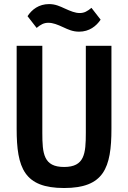

<svg xmlns="http://www.w3.org/2000/svg" viewBox="-20 -927 640 959"><path d="M63.2 -698.2V-283.7C63.2 -87.4 101.2 12.1 300.1 12.1C498.6 12.1 536.6 -87.4 536.6 -283.7V-698.2H408.7V-263.8C408.7 -159.4 402.3 -93 300.1 -93C197.8 -93 191.4 -159.4 191.4 -263.8V-698.2ZM117.5 -846.2 163 -787.6C183.6 -804.7 199.2 -813.2 221.6 -813.2C244.7 -813.2 267 -804.3 296.9 -790.5C320.7 -779.5 343.4 -768.8 375 -768.8C425.8 -768.8 460.6 -796.2 482.6 -828.8L436.8 -887.8C416.2 -870.7 400.9 -861.9 378.2 -861.9C355.5 -861.9 333.1 -871.1 303.3 -884.6C279.1 -895.6 256.7 -906.6 225.1 -906.6C174.4 -906.6 139.2 -879.6 117.5 -846.2Z"/></svg>

Font: Margiela Mono SemiBold
Style: Regular
Weight: 600
Designer: Mike Abbink, Paul van der Laan, Pieter van Rosmalen
Foundry: Bold Monday
Version: Version 2.003 2021